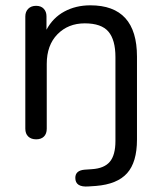

<svg xmlns="http://www.w3.org/2000/svg" viewBox="-20 -519 608 722"><path d="M495.1 -306.2V5.9Q495.1 90.8 458 132.3Q420.9 173.8 340.8 180.2L313 182.1Q263.2 186 263.2 149.9Q263.2 122.1 297.9 119.1L325.2 117.2Q372.1 114.3 393.1 89.1Q414.1 64 414.1 11.2V-304.2Q414.1 -369.1 387.7 -400.1Q361.3 -431.2 298.8 -431.2Q236.3 -431.2 196 -390.1Q155.8 -349.1 155.8 -278.8V-35.2Q155.8 -16.1 145.3 -5.6Q134.8 4.9 116 4.9Q97.2 4.9 86.2 -5.6Q75.2 -16.1 75.2 -35.2V-457Q75.2 -475.1 86.2 -486.1Q97.2 -497.1 115.7 -497.1Q134.3 -497.1 144.5 -486.1Q154.8 -475.1 154.8 -458V-407.2Q178.7 -452.1 221.9 -475.6Q265.1 -499 319.8 -499Q495.1 -499 495.1 -306.2Z"/></svg>

Font: Nunito-Regular
Style: Regular
Weight: 400
Designer: Vernon Adams
Foundry: newtypography
Version: Version 3.000